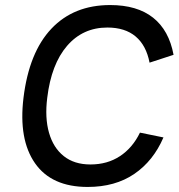

<svg xmlns="http://www.w3.org/2000/svg" viewBox="-20 -730 707 760"><path d="M534 -205 627 -186Q587 -93 511.5 -41.5Q436 10 327 10Q184 10 118.5 -84Q53 -178 73 -343Q95 -523 183.5 -616.5Q272 -710 416 -710Q523 -710 586 -660Q649 -610 667 -513L572 -482Q559 -550 517 -585.5Q475 -621 405 -621Q308 -621 245.5 -548.5Q183 -476 167 -343Q157 -264 174 -204.5Q191 -145 232.5 -112Q274 -79 338 -79Q405 -79 455 -112Q505 -145 534 -205Z"/></svg>

Font: Haskoy Medium
Style: Italic
Weight: 500
Designer: Ertekin Erdin
Foundry: Ertekin Erdin
Version: Version 2.000; ttfautohint (v1.8.4.7-5d5b)